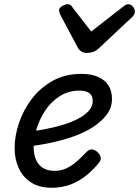

<svg xmlns="http://www.w3.org/2000/svg" viewBox="-20 -868 657 907"><path d="M225 19Q166 19 127 -6Q88 -31 68.5 -73.5Q49 -116 49 -168Q49 -226 70 -288Q91 -350 131 -402Q171 -454 229.5 -486.5Q288 -519 365 -519Q412 -519 444 -504.5Q476 -490 492.5 -464Q509 -438 509 -401Q509 -360 484.5 -327Q460 -294 419 -267.5Q378 -241 324.5 -222.5Q271 -204 212.5 -192Q154 -180 95 -174L107 -245Q146 -249 189 -257Q232 -265 273 -277Q314 -289 347 -306Q380 -323 399 -344Q418 -365 418 -391Q418 -417 401.5 -428.5Q385 -440 355 -440Q304 -440 263.5 -414.5Q223 -389 195.5 -348.5Q168 -308 153.5 -261.5Q139 -215 139 -173Q139 -139 150 -113.5Q161 -88 183 -74.5Q205 -61 237 -61Q269 -61 295 -73.5Q321 -86 344 -106.5Q367 -127 390 -151Q403 -165 418 -161.5Q433 -158 443 -147Q454 -136 456 -123.5Q458 -111 445 -96Q409 -53 372 -27.5Q335 -2 298.5 8.5Q262 19 225 19ZM586 -848Q598 -848 607.5 -837Q617 -826 617 -814Q617 -804 613.5 -798.5Q610 -793 606 -789L447 -640Q433 -627 419.5 -622.5Q406 -618 389 -618Q376 -618 365 -624.5Q354 -631 347 -644L266 -796Q262 -804 260.5 -809.5Q259 -815 259 -819Q259 -831 274 -839.5Q289 -848 298 -848Q309 -848 314.5 -843Q320 -838 324 -831L411 -719L557 -833Q564 -838 570.5 -843Q577 -848 586 -848Z"/></svg>

Font: Playwrite AU VIC
Style: Regular
Weight: 400
Designer: Veronika Burian, José Scaglione
Foundry: TypeTogether
Version: Version 1.002